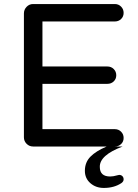

<svg xmlns="http://www.w3.org/2000/svg" viewBox="-20 -718 678 941"><path d="M543 0H142.1Q123.5 0 110.4 -13.2Q97.2 -26.4 97.2 -44.9V-651.9Q97.2 -670.9 110.4 -684.6Q123.5 -698.2 142.1 -698.2H543Q561 -698.2 573.5 -685.5Q585.9 -672.9 585.9 -654.8Q585.9 -636.7 573.5 -624.8Q561 -612.8 543 -612.8H188V-392.1H506.8Q524.9 -392.1 537.4 -379.6Q549.8 -367.2 549.8 -349.1Q549.8 -331.1 537.4 -319.1Q524.9 -307.1 506.8 -307.1H188V-85H543Q561 -85 573.5 -72.5Q585.9 -60.1 585.9 -42Q585.9 -23.9 573.5 -12Q561 0 543 0ZM585.9 161.1Q585.9 171.4 575.2 179.2Q539.6 203.1 488.8 203.1Q449.7 203.1 422.9 179.7Q396 156.2 396 119.1Q396 77.6 423.3 49.8Q450.7 22 502.9 0H581.1Q467.8 42.5 469.2 100.1Q469.2 147 520 147Q535.2 147 555.2 141.1Q563 139.2 564 139.2Q573.7 139.2 579.8 145.3Q585.9 151.4 585.9 161.1Z"/></svg>

Font: Aka-Acid-Varela
Style: Regular
Weight: 400
Designer: Joe Prince, Avraham Cornfeld, Cyberella
Foundry: Joe Prince, Avraham Cornfeld, Cyberella
Version: Version 2.000; ttfautohint (v1.5.33-1714) -l 8 -r 50 -G 200 